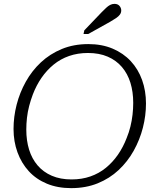

<svg xmlns="http://www.w3.org/2000/svg" viewBox="-20 -956 811 993"><path d="M348 17Q278 17 222.5 -6Q167 -29 129 -70.5Q91 -112 70.5 -168Q50 -224 50 -289Q50 -352 66 -414.5Q82 -477 113.5 -533.5Q145 -590 191.5 -633.5Q238 -677 299.5 -702.5Q361 -728 437 -728Q507 -728 562.5 -704.5Q618 -681 656.5 -639.5Q695 -598 715 -542Q735 -486 735 -421Q735 -358 719 -295.5Q703 -233 671.5 -176.5Q640 -120 593.5 -76.5Q547 -33 485.5 -8Q424 17 348 17ZM435 -682Q382 -682 337.5 -666.5Q293 -651 257.5 -622Q222 -593 195 -554Q168 -515 150 -468Q139 -439 131 -408.5Q123 -378 119.5 -347Q116 -316 116 -286Q116 -229 130.5 -182Q145 -135 174.5 -100.5Q204 -66 248 -47Q292 -28 350 -28Q403 -28 447.5 -43.5Q492 -59 527.5 -88Q563 -117 590 -156Q617 -195 635 -242Q647 -271 654.5 -301.5Q662 -332 665.5 -363Q669 -394 669 -424Q669 -481 654.5 -528Q640 -575 610.5 -609.5Q581 -644 537 -663Q493 -682 435 -682ZM506 -893Q519 -906 529 -915.5Q539 -925 549.5 -930.5Q560 -936 572 -936Q589 -936 598 -925.5Q607 -915 607 -902Q607 -890 600 -880.5Q593 -871 580.5 -862.5Q568 -854 549 -843L436 -780H412L416 -799Z"/></svg>

Font: Roboto Serif 20pt ExtraLight
Style: Italic
Weight: 250
Italic angle: -10°
Version: Version 1.007